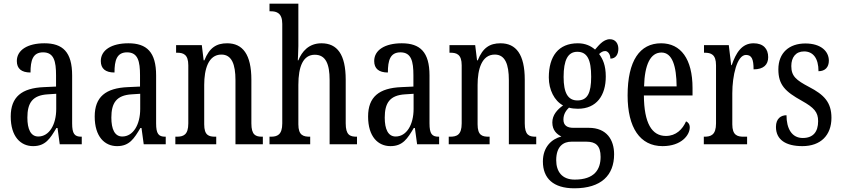

<svg xmlns="http://www.w3.org/2000/svg" viewBox="-20 -780 4546 1038"><path d="M159 10C226 10 251 -31 285 -88H291L303 0H422V-41H419C383 -41 370 -57 370 -113V-372C370 -499 319 -546 220 -546C130 -546 71 -510 71 -450C71 -409 96 -388 145 -388C145 -453 157 -497 213 -497C272 -497 283 -448 283 -373V-312L218 -309C97 -304 38 -256 38 -150C38 -41 92 10 159 10ZM187 -42C146 -42 128 -82 128 -144C128 -223 155 -265 238 -270L284 -273V-191C284 -106 246 -42 187 -42Z M613 10C680 10 705 -31 739 -88H745L757 0H876V-41H873C837 -41 824 -57 824 -113V-372C824 -499 773 -546 674 -546C584 -546 525 -510 525 -450C525 -409 550 -388 599 -388C599 -453 611 -497 667 -497C726 -497 737 -448 737 -373V-312L672 -309C551 -304 492 -256 492 -150C492 -41 546 10 613 10ZM641 -42C600 -42 582 -82 582 -144C582 -223 609 -265 692 -270L738 -273V-191C738 -106 700 -42 641 -42Z M928 0H1149V-41H1144C1109 -41 1084 -48 1084 -108V-321C1084 -405 1106 -485 1177 -485C1233 -485 1253 -432 1253 -347V0H1401V-41H1397C1362 -41 1339 -50 1339 -113V-349C1339 -486 1292 -546 1208 -546C1150 -546 1112 -522 1085 -454H1081L1071 -536H932V-495H937C971 -495 998 -486 998 -427V-113C998 -50 971 -41 935 -41H928Z M1437 0H1657V-41H1655C1620 -41 1593 -48 1593 -108V-321C1593 -421 1619 -484 1682 -484C1741 -484 1762 -434 1762 -347V0H1910V-41H1908C1872 -41 1849 -50 1849 -113V-349C1849 -486 1803 -546 1718 -546C1649 -546 1612 -501 1593 -454H1590C1590 -462 1593 -499 1593 -531V-760H1437V-719H1444C1475 -719 1506 -710 1506 -651V-113C1506 -50 1478 -41 1444 -41H1437Z M2091 10C2158 10 2183 -31 2217 -88H2223L2235 0H2354V-41H2351C2315 -41 2302 -57 2302 -113V-372C2302 -499 2251 -546 2152 -546C2062 -546 2003 -510 2003 -450C2003 -409 2028 -388 2077 -388C2077 -453 2089 -497 2145 -497C2204 -497 2215 -448 2215 -373V-312L2150 -309C2029 -304 1970 -256 1970 -150C1970 -41 2024 10 2091 10ZM2119 -42C2078 -42 2060 -82 2060 -144C2060 -223 2087 -265 2170 -270L2216 -273V-191C2216 -106 2178 -42 2119 -42Z M2406 0H2627V-41H2622C2587 -41 2562 -48 2562 -108V-321C2562 -405 2584 -485 2655 -485C2711 -485 2731 -432 2731 -347V0H2879V-41H2875C2840 -41 2817 -50 2817 -113V-349C2817 -486 2770 -546 2686 -546C2628 -546 2590 -522 2563 -454H2559L2549 -536H2410V-495H2415C2449 -495 2476 -486 2476 -427V-113C2476 -50 2449 -41 2413 -41H2406Z M3085 238C3231 238 3300 167 3300 54C3300 -23 3261 -89 3163 -89H3080C3047 -89 3026 -101 3026 -134C3026 -164 3042 -185 3056 -198C3067 -194 3091 -192 3104 -192C3206 -192 3255 -265 3255 -366C3255 -427 3239 -461 3219 -488C3229 -497 3238 -504 3252 -504C3267 -504 3280 -485 3280 -463C3310 -463 3323 -488 3323 -516C3323 -544 3308 -568 3277 -568C3239 -568 3212 -528 3197 -512C3174 -532 3144 -546 3104 -546C2999 -546 2947 -476 2947 -361C2947 -295 2977 -235 3024 -210C2992 -187 2966 -158 2966 -118C2966 -75 2991 -54 3015 -42C2963 -29 2915 14 2915 93C2915 184 2971 238 3085 238ZM3102 -237C3050 -237 3027 -278 3027 -364C3027 -455 3050 -500 3101 -500C3155 -500 3176 -457 3176 -365C3176 -277 3156 -237 3102 -237ZM3087 191C3017 191 2987 146 2987 86C2987 8 3029 -14 3069 -14H3151C3200 -14 3227 7 3227 68C3227 136 3194 191 3087 191Z M3562 10C3664 10 3709 -50 3709 -91C3709 -109 3700 -119 3689 -124C3670 -81 3635 -45 3580 -45C3504 -45 3462 -114 3461 -264H3724V-304C3724 -462 3660 -546 3554 -546C3439 -546 3373 -452 3373 -264C3373 -90 3440 10 3562 10ZM3638 -313H3462C3465 -430 3496 -496 3556 -496C3615 -496 3637 -422 3638 -313Z M3785 0H4019V-41H4000C3966 -41 3939 -49 3939 -108V-276C3939 -370 3964 -483 4013 -483C4044 -483 4054 -460 4054 -405C4109 -405 4133 -431 4133 -471C4133 -516 4107 -546 4054 -546C3989 -546 3958 -492 3936 -428H3933L3920 -536H3786V-495H3789C3824 -495 3851 -486 3851 -427V-113C3851 -50 3823 -41 3788 -41H3785Z M4318 10C4417 10 4475 -49 4475 -143C4475 -227 4435 -268 4354 -310C4284 -347 4258 -368 4258 -423C4258 -470 4282 -502 4327 -502C4376 -502 4405 -465 4405 -395C4441 -395 4461 -417 4461 -452C4461 -502 4419 -545 4334 -545C4247 -545 4188 -495 4188 -405C4188 -321 4225 -285 4315 -235C4381 -198 4403 -174 4403 -125C4403 -67 4376 -34 4320 -34C4260 -34 4232 -86 4232 -157C4203 -157 4175 -140 4175 -94C4175 -24 4229 10 4318 10Z"/></svg>

Font: Noto Serif Devanagari ExtraCondensed
Style: Regular
Weight: 400
Width: 2
Designer: Universal Thirst, Indian Type Foundry and the Monotype Design Team
Foundry: Monotype Imaging Inc.
Version: Version 2.004